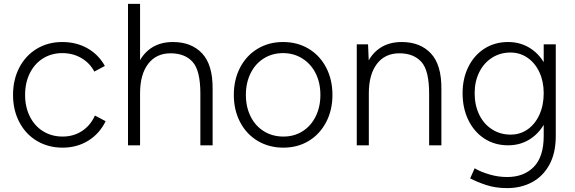

<svg xmlns="http://www.w3.org/2000/svg" viewBox="-20 -747 2955 987"><path d="M47 -259Q47 -338 79.5 -400Q112 -462 169.5 -496.5Q227 -531 300 -531Q373 -531 430 -498.5Q487 -466 519 -408L465 -379Q441 -424 397.5 -449Q354 -474 300 -474Q245 -474 201.5 -447Q158 -420 133.5 -371Q109 -322 109 -259Q109 -197 133.5 -148Q158 -99 202 -72Q246 -45 302 -45Q358 -45 401.5 -73.5Q445 -102 468 -153L523 -124Q492 -60 434 -24Q376 12 302 12Q228 12 170 -22.5Q112 -57 79.5 -119Q47 -181 47 -259Z M638 -727H700V0H638ZM1010 -266H1073V0H1010ZM857 -473Q783 -473 741.5 -418.5Q700 -364 700 -267H662Q662 -350 686 -409Q710 -468 756.5 -499.5Q803 -531 869 -531Q964 -531 1019 -472.5Q1074 -414 1073 -290V-266H1010Q1010 -385 970 -429Q930 -473 857 -473Z M1182 -259Q1182 -338 1214.5 -400Q1247 -462 1304.5 -496.5Q1362 -531 1435 -531Q1509 -531 1566.5 -496.5Q1624 -462 1656.5 -400Q1689 -338 1689 -259Q1689 -181 1656.5 -119Q1624 -57 1567 -22.5Q1510 12 1437 12Q1363 12 1305 -22.5Q1247 -57 1214.5 -119Q1182 -181 1182 -259ZM1627 -259Q1627 -322 1602.5 -370.5Q1578 -419 1534 -446.5Q1490 -474 1435 -474Q1380 -474 1336.5 -447Q1293 -420 1268.5 -371Q1244 -322 1244 -259Q1244 -197 1268.5 -148Q1293 -99 1337 -72Q1381 -45 1437 -45Q1492 -45 1535 -72Q1578 -99 1602.5 -148Q1627 -197 1627 -259Z M1814 -519H1872L1876 -423V0H1814ZM2186 -266H2249V0H2186ZM2033 -473Q1959 -473 1917.5 -418.5Q1876 -364 1876 -267H1838Q1838 -350 1862 -409Q1886 -468 1932.5 -499.5Q1979 -531 2045 -531Q2140 -531 2195 -472.5Q2250 -414 2249 -290V-266H2186Q2186 -385 2146 -429Q2106 -473 2033 -473Z M2397 170 2420 118 2427 122Q2453 137 2497 150Q2541 163 2587 163Q2673 163 2724 111Q2775 59 2775 -48V-519H2837V-48Q2837 40 2804 100Q2771 160 2714.5 190Q2658 220 2587 220Q2527 220 2479 204Q2431 188 2397 170ZM2358 -268Q2358 -344 2388 -404Q2418 -464 2471 -497.5Q2524 -531 2592 -531Q2657 -531 2708 -497.5Q2759 -464 2787.5 -404Q2816 -344 2816 -268Q2816 -190 2787.5 -129Q2759 -68 2708 -34Q2657 0 2592 0Q2524 0 2471 -34Q2418 -68 2388 -129Q2358 -190 2358 -268ZM2775 -268Q2775 -328 2753 -375.5Q2731 -423 2692 -450Q2653 -477 2604 -477Q2551 -477 2509 -450Q2467 -423 2443.5 -375.5Q2420 -328 2420 -268Q2420 -206 2443.5 -157.5Q2467 -109 2509.5 -82Q2552 -55 2605 -55Q2654 -55 2692.5 -82Q2731 -109 2753 -157.5Q2775 -206 2775 -268Z"/></svg>

Font: 寒蝉端黑体 Light
Style: Regular
Weight: 300
Designer: ChillDuanSans {Warren2060}; 
Source Han Sans {Ryoko NISHIZUKA 西塚涼子 (kana, bopomofo & ideographs); Paul D. Hunt (Latin, G
Foundry: ChillType&Adobe
Version: Version 1.300;Glyphs 3.3 (3306)